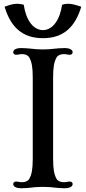

<svg xmlns="http://www.w3.org/2000/svg" viewBox="-20 -1002 457 1022"><path d="M50.3 -22.5C50.3 -12.2 60.1 0 93.3 0C112.3 0 135.3 -2 147 -3.4C162.1 -5.9 191.9 -7.3 208.5 -7.3C225.1 -7.3 254.9 -5.9 270 -3.4C281.7 -2 304.7 0 323.7 0C356.9 0 366.7 -12.2 366.7 -22.5C366.7 -30.3 360.8 -35.6 350.6 -35.6C344.2 -35.6 340.3 -34.7 335.9 -33.7C332 -32.7 327.1 -32.2 319.3 -32.2C303.2 -32.2 288.1 -37.6 281.2 -49.8C268.1 -72.8 262.7 -101.6 262.7 -156.7V-589.4C262.7 -644.5 268.1 -673.3 281.2 -696.3C288.1 -708.5 303.2 -713.9 319.3 -713.9C327.1 -713.9 332 -713.4 335.9 -712.4C340.3 -711.4 344.2 -710.4 350.6 -710.4C360.8 -710.4 366.7 -715.8 366.7 -723.6C366.7 -733.9 356.9 -746.1 323.7 -746.1C304.7 -746.1 281.7 -744.1 270 -742.7C254.9 -740.2 225.1 -738.8 208.5 -738.8C191.9 -738.8 162.1 -740.2 147 -742.7C135.3 -744.1 112.3 -746.1 93.3 -746.1C60.1 -746.1 50.3 -733.9 50.3 -723.6C50.3 -715.8 56.2 -710.4 66.4 -710.4C72.8 -710.4 76.7 -711.4 81.1 -712.4C85 -713.4 89.8 -713.9 97.7 -713.9C113.8 -713.9 128.9 -708.5 135.7 -696.3C148.9 -673.3 154.3 -644.5 154.3 -589.4V-156.7C154.3 -101.6 148.9 -72.8 135.7 -49.8C128.9 -37.6 113.8 -32.2 97.7 -32.2C89.8 -32.2 85 -32.7 81.1 -33.7C76.7 -34.7 72.8 -35.6 66.4 -35.6C56.2 -35.6 50.3 -30.3 50.3 -22.5ZM208.5 -798.8C321.8 -798.8 381.3 -862.3 412.6 -966.3C377 -977.5 346.2 -988.8 310.5 -976.6C298.8 -895 259.8 -841.8 208.5 -841.8C157.2 -841.8 118.2 -895 106.4 -976.6C70.8 -987.3 40 -980 4.4 -966.3C35.6 -862.3 95.2 -798.8 208.5 -798.8Z"/></svg>

Font: Stoke
Style: Light
Weight: 300
Designer: Nicole Fally
Foundry: Nicole Fally
Version: Version 1.001